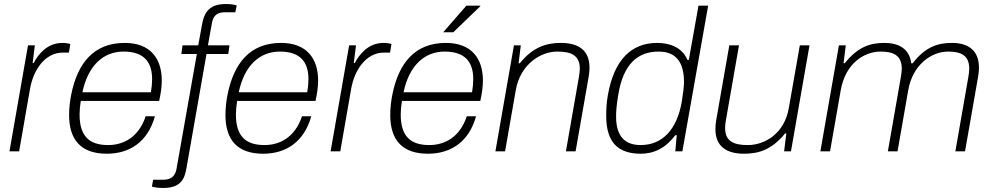

<svg xmlns="http://www.w3.org/2000/svg" viewBox="-20 -751 4923 953"><path d="M27 0H75L129 -310C145 -402 202 -490 292 -490H322L329 -532C323 -535 307 -538 289 -538C212 -538 167 -477 147 -438H142L153 -526H119Z M510 12C625 12 714 -48 749 -174H703C668 -68 591 -31 517 -31C424 -31 375 -74 375 -183C375 -203 377 -225 381 -250H770C778 -286 783 -320 783 -351C783 -461 726 -538 599 -538C443 -538 365 -435 334 -284C327 -250 323 -214 323 -180C323 -55 384 12 510 12ZM389 -293C416 -422 490 -495 593 -495C692 -495 735 -446 735 -358C735 -338 733 -317 729 -293Z M790 182C883 182 897 131 906 81L1005 -483H1113L1119 -526H1012L1032 -637C1038 -671 1056 -690 1094 -690H1148L1155 -724C1141 -729 1122 -731 1100 -731C1007 -731 991 -675 982 -625L964 -526H886L880 -483H957L856 88C850 122 829 141 793 141H740L734 175C747 179 766 182 790 182Z M1286 12C1401 12 1490 -48 1525 -174H1479C1444 -68 1367 -31 1293 -31C1200 -31 1151 -74 1151 -183C1151 -203 1153 -225 1157 -250H1546C1554 -286 1559 -320 1559 -351C1559 -461 1502 -538 1375 -538C1219 -538 1141 -435 1110 -284C1103 -250 1099 -214 1099 -180C1099 -55 1160 12 1286 12ZM1165 -293C1192 -422 1266 -495 1369 -495C1468 -495 1511 -446 1511 -358C1511 -338 1509 -317 1505 -293Z M1621 0H1669L1723 -310C1739 -402 1796 -490 1886 -490H1916L1923 -532C1917 -535 1901 -538 1883 -538C1806 -538 1761 -477 1741 -438H1736L1747 -526H1713Z M2180 -591H2230L2364 -720V-723H2295ZM2104 12C2219 12 2308 -48 2343 -174H2297C2262 -68 2185 -31 2111 -31C2018 -31 1969 -74 1969 -183C1969 -203 1971 -225 1975 -250H2364C2372 -286 2377 -320 2377 -351C2377 -461 2320 -538 2193 -538C2037 -538 1959 -435 1928 -284C1921 -250 1917 -214 1917 -180C1917 -55 1978 12 2104 12ZM1983 -293C2010 -422 2084 -495 2187 -495C2286 -495 2329 -446 2329 -358C2329 -338 2327 -317 2323 -293Z M2439 0H2487L2540 -303C2562 -431 2663 -495 2745 -495C2810 -495 2858 -480 2858 -410C2858 -400 2856 -386 2854 -372L2789 0H2837L2902 -371C2905 -387 2906 -402 2906 -416C2906 -504 2848 -538 2764 -538C2696 -538 2627 -520 2560 -437H2554L2565 -526H2531Z M3161 12C3227 12 3285 -17 3332 -80H3339L3332 0H3367L3495 -723H3447L3399 -454H3392C3365 -517 3303 -538 3242 -538C3115 -538 3028 -456 2997 -278C2990 -239 2989 -205 2989 -175C2989 -43 3049 12 3161 12ZM3160 -31C3087 -31 3038 -69 3038 -172C3038 -195 3039 -222 3049 -282C3074 -434 3146 -495 3249 -495C3303 -495 3375 -475 3375 -345C3375 -322 3372 -296 3364 -246C3340 -107 3267 -31 3160 -31Z M3673 12C3743 12 3810 -6 3877 -89H3883L3872 0H3906L3998 -526H3950L3895 -213C3873 -88 3776 -31 3692 -31C3627 -31 3579 -46 3579 -116C3579 -127 3581 -141 3583 -154L3648 -526H3600L3535 -155C3532 -139 3531 -124 3531 -110C3531 -22 3589 12 3673 12Z M4052 0H4100L4153 -303C4176 -435 4268 -495 4351 -495C4409 -495 4456 -480 4456 -410C4456 -399 4454 -385 4452 -372L4387 0H4435L4488 -303C4510 -430 4603 -495 4686 -495C4744 -495 4791 -480 4791 -410C4791 -399 4789 -385 4787 -372L4722 0H4770L4835 -371C4838 -387 4839 -402 4839 -416C4839 -504 4782 -538 4705 -538C4637 -538 4574 -520 4510 -437H4503C4494 -509 4441 -538 4370 -538C4301 -538 4239 -520 4173 -437H4167L4178 -526H4144Z"/></svg>

Font: Archivo Thin
Style: Italic
Weight: 100
Italic angle: -10°
Designer: Hector Gatti
Foundry: Omnibus-Type
Version: Version 2.001